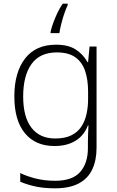

<svg xmlns="http://www.w3.org/2000/svg" viewBox="-20 -784 634 1044"><path d="M285 -541Q351 -541 391.5 -515Q432 -489 456 -446H459L467 -531H505V20Q505 87 482 136.5Q459 186 409 213Q359 240 279 240Q219 240 173 230Q127 220 90 204V157Q127 175 175.5 187Q224 199 280 199Q374 199 416 151Q458 103 458 22V-13Q458 -36 459 -57.5Q460 -79 461 -102H458Q437 -47 390.5 -18.5Q344 10 276 10Q173 10 115.5 -59.5Q58 -129 58 -260Q58 -390 116 -465.5Q174 -541 285 -541ZM289 -499Q197 -499 151.5 -436Q106 -373 106 -259Q106 -148 151 -89.5Q196 -31 280 -31Q333 -31 367.5 -48Q402 -65 422 -95Q442 -125 450.5 -164Q459 -203 459 -246V-285Q459 -351 442.5 -399Q426 -447 389 -473Q352 -499 289 -499ZM348 -756Q340 -740 330.5 -712.5Q321 -685 313.5 -655.5Q306 -626 303 -604H255V-611Q260 -634 270 -661Q280 -688 292.5 -714.5Q305 -741 321 -764H348Z"/></svg>

Font: Noto Sans Syriac Eastern ExtraLight
Style: Regular
Weight: 250
Designer: Patrick Giasson and the Monotype Design Team
Foundry: Monotype Imaging Inc.
Version: Version 3.001